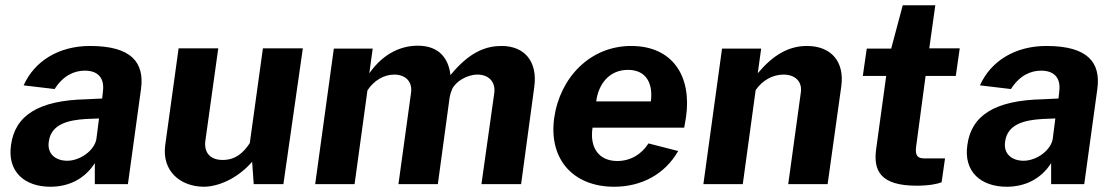

<svg xmlns="http://www.w3.org/2000/svg" viewBox="-20 -701 4244 731"><path d="M172 10C242 10 303 -20 341 -80V0H467L517 -363C530 -462 482 -526 323 -526C203 -526 111 -468 70 -376L188 -362C221 -414 263 -432 303 -432C354 -432 378 -403 372 -354L369 -326L308 -323C126 -319 37 -261 22 -149C7 -47 74 10 172 10ZM236 -89C191 -89 158 -116 166 -163C175 -229 241 -244 308 -248L357 -250L347 -172C340 -129 286 -89 236 -89Z M755 10C810 10 883 -20 940 -85L946 0H1059L1133 -517H981L931 -156C905 -117 875 -92 828 -92C778 -92 756 -122 762 -166L811 -517H660L609 -148C596 -50 666 9 755 10Z M1180 0H1330L1379 -357C1404 -395 1442 -417 1481 -417C1523 -417 1551 -391 1545 -348L1497 0H1647L1692 -331C1694 -341 1696 -348 1701 -361C1715 -391 1758 -417 1798 -417C1839 -417 1867 -391 1862 -348L1813 0H1964L2014 -369C2028 -468 1976 -526 1890 -526C1835 -526 1771 -508 1695 -415C1688 -479 1651 -527 1571 -527C1515 -527 1445 -505 1386 -422L1399 -516H1251Z M2236 -215H2585L2592 -256C2614 -411 2541 -526 2383 -526C2227 -526 2112 -406 2090 -252C2068 -92 2165 10 2318 10C2422 10 2511 -37 2562 -126L2449 -155C2423 -114 2381 -88 2330 -88C2261 -88 2224 -138 2236 -215ZM2250 -315C2258 -379 2298 -435 2371 -435C2440 -435 2467 -384 2458 -315Z M2658 0H2808L2857 -358C2883 -396 2923 -417 2963 -417C3007 -417 3035 -391 3029 -349L2981 0H3131L3183 -372C3196 -466 3145 -526 3052 -526C2981 -526 2922 -490 2865 -422L2878 -516H2729Z M3619 -412 3634 -517H3518L3541 -681H3417L3373 -516H3280L3265 -412H3354L3316 -135C3304 -51 3332 6 3470 6C3518 6 3550 -1 3565 -7L3578 -98H3499C3476 -98 3463 -106 3468 -143L3504 -412Z M3813 10C3883 10 3944 -20 3982 -80V0H4108L4158 -363C4171 -462 4123 -526 3964 -526C3844 -526 3752 -468 3711 -376L3829 -362C3862 -414 3904 -432 3944 -432C3995 -432 4019 -403 4013 -354L4010 -326L3949 -323C3767 -319 3678 -261 3663 -149C3648 -47 3715 10 3813 10ZM3877 -89C3832 -89 3799 -116 3807 -163C3816 -229 3882 -244 3949 -248L3998 -250L3988 -172C3981 -129 3927 -89 3877 -89Z"/></svg>

Font: United Sans
Style: Bold Italic
Weight: 700
Italic angle: -8°
Designer: Pablo Impallari, Rodrigo Fuenzalida (Modified by Dan O. Williams)
Version: Version 1.000;PS 001.000;hotconv 1.0.88;makeotf.lib2.5.64775